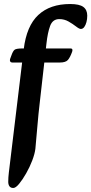

<svg xmlns="http://www.w3.org/2000/svg" viewBox="-20 -716 454 955"><path d="M46 219Q33 219 27 210.5Q21 202 21 188Q21 167 24 142L98 -471Q112 -587 170.5 -641.5Q229 -696 329 -696Q375 -696 394.5 -681.5Q414 -667 414 -638Q414 -621 410 -606Q406 -591 399 -581.5Q392 -572 382 -572Q374 -572 358 -584.5Q342 -597 321 -609Q300 -621 275 -621Q242 -621 229.5 -587.5Q217 -554 211 -499L178 -208Q171 -149 166 -88.5Q161 -28 156 24Q153 49 140.5 82Q128 115 110 146.5Q92 178 75 198.5Q58 219 46 219ZM41 -405Q34 -405 31 -410Q28 -415 30 -422L37 -441Q44 -461 52 -468Q60 -475 91 -475H331Q344 -475 339 -459Q329 -431 318 -418Q307 -405 277 -405Z"/></svg>

Font: Alkatra
Style: Regular
Weight: 400
Designer: Suman Bhandary
Version: Version 1.100;gftools[0.9.22]